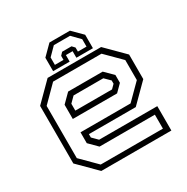

<svg xmlns="http://www.w3.org/2000/svg" viewBox="-158 -828 942 965"><g transform="rotate(-30 313.0 -345.0)"><path d="M468.5 -540 571.5 -437V-294.5L468.5 -191.5H196.5V-172L227 -141.5H564.5V0H158L55 -103V-437L158 -540ZM413.5 -429 460.5 -382.5V-337L421.5 -298H164.5V-380.5L213 -429ZM453.5 -510H172.5L83.5 -420.5V-117.5L171.5 -29.5H532.5V-110.5H211.5L164.5 -157.5V-220.5H455L541 -306.5V-422.5ZM399.5 -398.5H227L196.5 -368V-328H409.5L430.5 -349V-368ZM374 -689.5 430 -633.5V-555.5H334V-593.5H295V-555.5H199V-633.5L255 -689.5ZM361.5 -667H267.5L222.5 -621.5V-578.5H272.5V-602L287 -617.5H341.5L356 -602V-578.5H406V-621.5Z"/></g></svg>

Font: Tourney Thin Light
Style: Regular
Weight: 300
Version: Version 1.015